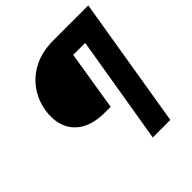

<svg xmlns="http://www.w3.org/2000/svg" viewBox="-196 -866 1005 1005"><g transform="rotate(-45 306.5 -364.0)"><path d="M577.6 -600.1H374L320.3 -269.5H277.8Q197.3 -269.5 146.5 -299.3Q95.7 -329.1 75.7 -381.1Q55.7 -433.1 66.4 -499Q77.6 -564.5 114.7 -616Q151.9 -667.5 212.4 -697.5Q272.9 -727.5 353.5 -727.5H599.1ZM362.8 0 483.9 -727.5H612.8L492.7 0Z"/></g></svg>

Font: Inter 20pt ExtraBold
Style: Italic
Weight: 800
Italic angle: -9.3988°
Version: Version 4.001;git-66647c0bb